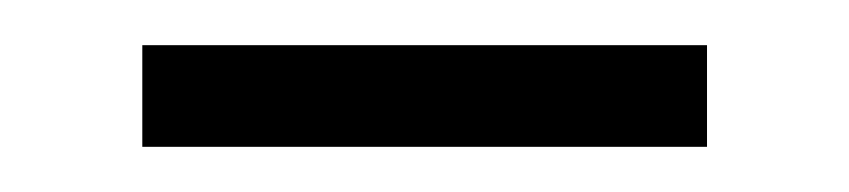

<svg xmlns="http://www.w3.org/2000/svg" viewBox="-20 -304 376 85"><path d="M43 -239H293V-284H43Z"/></svg>

Font: Noto Serif TC ExtraLight
Style: Regular
Weight: 200
Designer: Ryoko NISHIZUKA 西塚涼子 (kana & ideographs); Frank Grießhammer (Latin, Greek & Cyrillic); Wenlong ZHANG 张文龙 (bopomofo); San
Foundry: Adobe
Version: Version 2.001;hotconv 1.1.0;makeotfexe 2.6.0